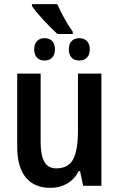

<svg xmlns="http://www.w3.org/2000/svg" viewBox="-20 -896 575 926"><path d="M469 0H381L366 -71H360Q339 -31 303.5 -10.5Q268 10 223 10Q145 10 104 -40.5Q63 -91 63 -188V-541H176V-211Q176 -147 194 -115.5Q212 -84 251 -84Q310 -84 333 -128Q356 -172 356 -265V-541H469ZM331 -743V-732H257Q225 -761 189 -800Q153 -839 134 -867V-876H256Q293 -795 331 -743ZM245 -658Q245 -632 231.5 -618Q218 -604 195 -604Q172 -604 158.5 -618Q145 -632 145 -658Q145 -684 158.5 -698Q172 -712 195 -712Q218 -712 231.5 -698Q245 -684 245 -658ZM413 -658Q413 -632 399 -618Q385 -604 362 -604Q339 -604 325.5 -618Q312 -632 312 -658Q312 -684 325.5 -698Q339 -712 362 -712Q385 -712 399 -698Q413 -684 413 -658Z"/></svg>

Font: Noto Sans Display Medium Narrow
Style: Regular
Weight: 500
Width: 4
Designer: Monotype Design team
Foundry: Monotype Imaging Inc.
Version: Version 1.000